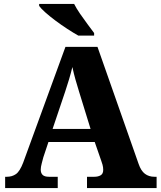

<svg xmlns="http://www.w3.org/2000/svg" viewBox="-20 -951 812 971"><path d="M6 0V-57H15Q41 -57 60.5 -70.5Q80 -84 97 -128L311 -714H473L681 -122Q693 -87 713 -72Q733 -57 761 -57H772V0H420V-57H457Q476 -57 489 -64.5Q502 -72 502 -92Q502 -105 498.5 -118Q495 -131 492 -138L459 -233H225L199 -155Q196 -143 191 -124.5Q186 -106 186 -93Q186 -76 195.5 -66.5Q205 -57 228 -57H272V0ZM246 -299H438L380 -487Q371 -516 362 -547.5Q353 -579 346 -612Q338 -579 329 -549Q320 -519 310 -489ZM376 -771Q351 -785 321 -804.5Q291 -824 261.5 -846Q232 -868 209.5 -888Q187 -908 178 -921V-931H355Q366 -909 384.5 -882Q403 -855 422.5 -829Q442 -803 456 -784V-771Z"/></svg>

Font: Noto Serif Telugu ExtraBold
Style: Regular
Weight: 800
Designer: Jelle Bosma - Monotype Design Team
Foundry: Monotype Imaging Inc.
Version: Version 2.005; ttfautohint (v1.8.4.7-5d5b)